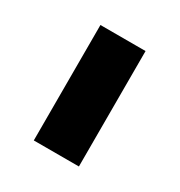

<svg xmlns="http://www.w3.org/2000/svg" viewBox="-82 -788 374 398"><g transform="rotate(30 104.5 -589.0)"><path d="M157.7 -727.3H49.7V-451H157.7Z"/></g></svg>

Font: Margiela Sans
Style: Bold
Weight: 700
Designer: Stefan Endress, Andreas Faust
Version: Version 1.100;FEAKit 1.0